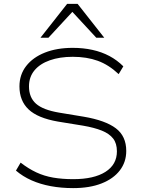

<svg xmlns="http://www.w3.org/2000/svg" viewBox="-20 -959 726 987"><path d="M356 8Q295 8 241 -2Q187 -12 142 -32Q97 -52 62 -82L86 -123Q126 -92 166.5 -73Q207 -54 253.5 -46Q300 -38 356 -38Q463 -38 522 -75.5Q581 -113 581 -181Q581 -222 561.5 -247Q542 -272 503.5 -287.5Q465 -303 407 -313L278 -334Q174 -352 127 -396.5Q80 -441 80 -515Q80 -575 114.5 -619.5Q149 -664 210.5 -688.5Q272 -713 354 -713Q408 -713 455.5 -702.5Q503 -692 542.5 -671Q582 -650 614 -618L590 -578Q539 -626 482.5 -646.5Q426 -667 354 -667Q287 -667 236 -649Q185 -631 157 -597Q129 -563 129 -515Q129 -458 165 -426Q201 -394 284 -380L411 -359Q522 -340 575.5 -299.5Q629 -259 629 -183Q629 -126 596 -83Q563 -40 502 -16Q441 8 356 8ZM188 -765 325 -939H379L516 -765H475L352 -898L229 -765Z"/></svg>

Font: Nunito Sans 10pt SemiExpanded ExtraLight
Style: Regular
Weight: 250
Width: 6
Designer: Vernon Adams
Foundry: Vernon Adams
Version: Version 3.101;gftools[0.9.27]